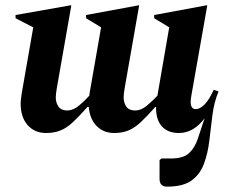

<svg xmlns="http://www.w3.org/2000/svg" viewBox="-20 -486 844 716"><path d="M152 10Q109 10 83 -19.5Q57 -49 57 -100Q57 -109 58.5 -118.5Q60 -128 61 -138L104 -384L38 -418V-430L242 -466H246L192 -158Q188 -135 188 -123Q188 -103 198 -88.5Q208 -74 231 -74Q252 -74 273 -91Q294 -108 313 -129Q313 -133 314 -138L357 -384L301 -418V-430L496 -466H499L445 -158Q441 -135 441 -123Q441 -103 451 -88.5Q461 -74 484 -74Q506 -74 527 -91.5Q548 -109 567 -129L611 -384L555 -418V-430L749 -466H753L693 -126Q685 -79 710 -79Q725 -79 742 -95.5Q759 -112 777 -151L795 -145Q778 -104 772 -55.5Q766 -7 760.5 39.5Q755 86 740.5 125Q726 164 694.5 187Q663 210 603 210Q575 210 575 181V111L582 105H618Q663 105 684.5 85.5Q706 66 717.5 32Q729 -2 743 -45Q702 10 647 10Q606 10 583.5 -15Q561 -40 562 -87H559Q528 -52 505 -30.5Q482 -9 459 0.5Q436 10 406 10Q366 10 340.5 -16Q315 -42 311 -87H306Q275 -52 252 -30.5Q229 -9 205.5 0.5Q182 10 152 10Z"/></svg>

Font: Spectral
Style: Bold Italic
Weight: 700
Italic angle: -10°
Designer: Jean-Baptiste Levee
Foundry: Production Type
Version: Version 2.001